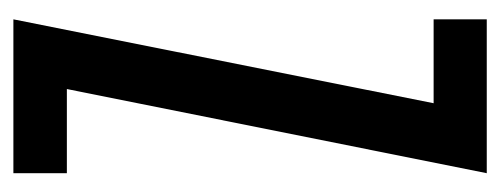

<svg xmlns="http://www.w3.org/2000/svg" viewBox="-248 -492 740 284"><g transform="rotate(-90 122.0 -350.0)"><path d="M235.4 -700.2 111.3 -78.6H235.4V0H7.8L132.3 -621.1H7.8V-700.2Z"/></g></svg>

Font: Silence
Style: Regular
Weight: 400
Designer: Lilo Joris
Foundry: Lilo Joris
Version: Version 1.035;Fontself Maker 3.5.7